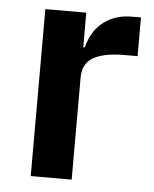

<svg xmlns="http://www.w3.org/2000/svg" viewBox="-44 -560 480 598"><g transform="rotate(5 196.5 -261.0)"><path d="M74 0V-522H202V-414H207Q212 -435 222.5 -454.5Q233 -474 250 -489Q267 -504 290.5 -513Q314 -522 345 -522H373V-401H333Q268 -401 235 -382Q202 -363 202 -320V0Z"/></g></svg>

Font: IBM Plex Sans Thai SmBld
Style: Regular
Weight: 600
Designer: Mike Abbink, Paul van der Laan, Pieter van Rosmalen, Ben Mitchell, Mark Frömberg
Foundry: Bold Monday
Version: Version 1.2